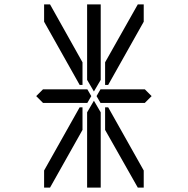

<svg xmlns="http://www.w3.org/2000/svg" viewBox="-20 -938 856 875"><path d="M378 -531 396 -500 378 -469H377H356H355H245H181H176L145 -500L176 -531H181H228H355H356H377ZM356 -346 208 -83H181V-161L343 -449H356ZM181 -839V-918H208L356 -654V-551H343ZM439 -83H377V-382V-426L408 -479L439 -426V-229ZM658 -513 671 -500 640 -469H638H635H461H459H439H438L420 -500L438 -531H461H584H640ZM608 -918H635V-839L473 -551H459V-654ZM377 -618V-918H439V-857V-574L408 -521L377 -574ZM635 -161V-83H608L459 -346V-449H473Z"/></svg>

Font: DSEG14 Classic
Style: Light
Weight: 300
Designer: Keshikan(Twitter:@keshinomi_88pro)
Version: Version 0.46